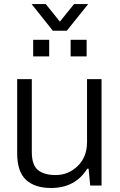

<svg xmlns="http://www.w3.org/2000/svg" viewBox="-20 -917 593 949"><path d="M136.2 -897H206.1L275.9 -810.1L346.2 -897H416L310.1 -765.1H241.2ZM144 -638.2V-720.2H223.1V-638.2ZM329.1 -638.2V-720.2H408.2V-638.2ZM231.9 12.2Q152.3 12.2 108.6 -28.1Q64.9 -68.4 64.9 -159.2V-525.9H137.2V-166Q137.2 -101.1 167.7 -76.4Q198.2 -51.8 254.9 -51.8Q317.9 -51.8 364 -96.4Q410.2 -141.1 410.2 -214.8V-525.9H481.9V0H425.8L418 -83H411.1Q352.1 12.2 231.9 12.2Z"/></svg>

Font: Archivo Light
Style: Regular
Weight: 300
Designer: Hector Gatti
Foundry: Omnibus-Type
Version: Version 2.001